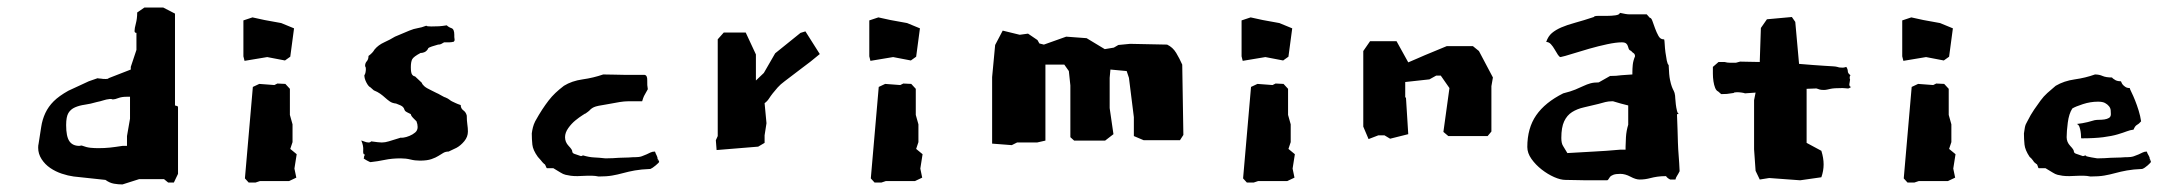

<svg xmlns="http://www.w3.org/2000/svg" viewBox="-20 -469 5745 508"><path d="M215 -254 161 -229Q136 -215 122 -201Q108 -187 100 -170Q92 -153 89 -133Q86 -113 82 -88Q81 -85 81 -78Q81 -62 90 -48Q99 -34 113 -24.5Q127 -15 143.5 -9.5Q160 -4 175 -2L259 7Q270 15 281.5 17Q293 19 304 19L348 5H414L425 14H440L451 -9V-185L450 -188L443 -190V-433L412 -449H362L343 -436Q343 -420 339.5 -407Q336 -394 336 -387Q336 -382 341 -382V-337L326 -292V-285L267 -262Q267 -260 260 -260Q251 -260 247 -261Q243 -261 238 -262ZM324 -213V-155L316 -109V-83H304Q285 -80 271 -78.5Q257 -77 240 -77Q230 -77 219.5 -78Q209 -79 196 -84Q194 -84 192.5 -83.5Q191 -83 190 -83Q172 -83 163.5 -95.5Q155 -108 155 -138Q155 -160 161 -170Q167 -180 178.5 -185Q190 -190 204.5 -192Q219 -194 236 -199Q246 -201 253.5 -203.5Q261 -206 270 -207H275Q276 -206 279 -206Q284 -206 293 -209.5Q302 -213 315 -213Z M758 -394 724 -408 680 -416 648 -423 624 -415V-320L627 -308L687 -318L734 -309L748 -319ZM765 -61 748 -75 754 -93V-140L747 -165V-234L735 -247L714 -248L706 -244L666 -247L649 -239L628 3L638 14H656L668 10H745L764 1L759 -23Z M1215 -163Q1213 -172 1206 -177Q1199 -182 1199 -191Q1190 -194 1185 -196.5Q1180 -199 1176.5 -200.5Q1173 -202 1169.5 -205Q1166 -208 1159 -211Q1157 -211 1147.5 -216.5Q1138 -222 1135 -223L1121 -230Q1108 -236 1102.5 -241Q1097 -246 1096 -250L1078 -267Q1074 -267 1070.5 -271.5Q1067 -276 1067 -291Q1067 -305 1070.5 -312Q1074 -319 1093 -329H1095Q1098 -329 1103 -331Q1108 -333 1112 -339Q1112 -341 1115 -343Q1118 -345 1139 -351Q1144 -351 1147 -352.5Q1150 -354 1155 -357H1169Q1172 -357 1175 -357.5Q1178 -358 1182 -359Q1181 -359 1181 -360Q1182 -360 1182 -361Q1182 -362 1183 -362Q1183 -365 1182.5 -367Q1182 -369 1182 -371V-377Q1182 -392 1174.5 -394.5Q1167 -397 1162 -402Q1150 -400 1141.5 -399.5Q1133 -399 1121 -399Q1114 -399 1111.5 -399.5Q1109 -400 1108 -401Q1095 -396 1085 -394.5Q1075 -393 1063 -388L1025 -372Q1012 -364 996.5 -357Q981 -350 971 -338Q966 -329 955 -321Q955 -312 950.5 -307Q946 -302 946 -295Q946 -293 947 -292Q948 -291 948 -286Q948 -282 947 -277Q946 -272 944 -270Q944 -261 949.5 -250.5Q955 -240 960 -238L969 -230Q979 -226 986 -221Q993 -216 999 -210.5Q1005 -205 1011.5 -200.5Q1018 -196 1028 -195Q1042 -190 1045.5 -186.5Q1049 -183 1049.5 -180.5Q1050 -178 1052 -175.5Q1054 -173 1067 -167Q1067 -163 1074 -156L1082 -148Q1085 -140 1085 -133Q1085 -124 1078.5 -118.5Q1072 -113 1063.5 -109.5Q1055 -106 1048 -105Q1041 -104 1041 -105Q1018 -98 1008.5 -95Q999 -92 990 -92Q983 -92 962 -95Q960 -92 955 -92Q950 -92 942.5 -95Q935 -98 936 -97Q942 -83 941 -71.5Q940 -60 945 -60H946Q945 -59 944 -57Q943 -55 943 -52Q943 -52 944 -52Q942 -51 942 -51Q942 -49 950.5 -44.5Q959 -40 960 -40Q979 -42 998 -46Q1017 -50 1040 -50Q1054 -50 1066 -47Q1078 -44 1091 -44Q1110 -44 1121.5 -48Q1133 -52 1140 -56.5Q1147 -61 1153 -64.5Q1159 -68 1167 -68L1188 -78Q1199 -84 1208.5 -95.5Q1218 -107 1218 -121Q1218 -130 1216.5 -140Q1215 -150 1215 -163Z M1724 -44 1720 -48Q1720 -53 1717.5 -57.5Q1715 -62 1713 -68Q1706 -68 1701 -65.5Q1696 -63 1690.5 -60.5Q1685 -58 1678 -55.5Q1671 -53 1659 -53H1654Q1642 -52 1633.5 -52Q1625 -52 1617.5 -51.5Q1610 -51 1601.5 -50.5Q1593 -50 1582 -50Q1564 -52 1551.5 -52.5Q1539 -53 1522 -58Q1521 -57 1521 -57Q1520 -57 1519.5 -56.5Q1519 -56 1517 -56Q1505 -60 1499.5 -62Q1494 -64 1494 -69Q1494 -73 1484.5 -83Q1475 -93 1475 -106Q1475 -118 1483.5 -130Q1492 -142 1502.5 -150.5Q1513 -159 1521 -164Q1529 -169 1527 -168Q1529 -168 1531 -170Q1533 -171 1534.5 -172.5Q1536 -174 1539 -176Q1544 -182 1551.5 -185.5Q1559 -189 1586 -193Q1607 -197 1619.5 -199Q1632 -201 1641 -201Q1650 -201 1658 -201Q1666 -201 1679 -201Q1682 -211 1684 -215Q1686 -219 1694 -233Q1692 -243 1692.5 -256.5Q1693 -270 1685 -271H1630Q1618 -271 1605.5 -271.5Q1593 -272 1576 -272Q1550 -263 1521.5 -259Q1493 -255 1472 -242Q1459 -232 1449.5 -223Q1440 -214 1431.5 -203Q1423 -192 1414.5 -179Q1406 -166 1396 -148Q1392 -140 1390 -132Q1388 -124 1387 -116Q1387 -101 1388.5 -86.5Q1390 -72 1403 -54Q1407 -50 1411 -45Q1415 -40 1415 -40L1420 -35Q1422 -35 1424 -29.5Q1426 -24 1427 -24H1444Q1456 -17 1463 -12.5Q1470 -8 1476.5 -6.5Q1483 -5 1490 -4Q1497 -3 1508 -3Q1513 -3 1519.5 -3.5Q1526 -4 1533 -4Q1540 -4 1547 -4Q1554 -4 1564 -2Q1585 -2 1599.5 -4.5Q1614 -7 1628.5 -11Q1643 -15 1659.5 -18Q1676 -21 1701 -22Q1706 -24 1715 -31.5Q1724 -39 1724 -41Q1724 -44 1718 -44Z M2149 -326 2111 -386 2098 -382 2031 -328 2001 -276 1980 -256V-325L1953 -383H1895L1879 -365V-109L1874 -98L1876 -72L1986 -81L2003 -91V-111L2008 -143L2003 -196Q2010 -201 2014.5 -208Q2019 -215 2024.5 -222Q2030 -229 2037.5 -237.5Q2045 -246 2056 -254L2102 -289Q2113 -297 2124.5 -306Q2136 -315 2149 -326Z M2414 -394 2380 -408 2336 -416 2304 -423 2280 -415V-320L2283 -308L2343 -318L2390 -309L2404 -319ZM2421 -61 2404 -75 2410 -93V-140L2403 -165V-234L2391 -247L2370 -248L2362 -244L2322 -247L2305 -239L2284 3L2294 14H2312L2324 10H2401L2420 1L2415 -23Z M3111 -112 3108 -298Q3101 -314 3092 -329Q3083 -344 3068 -351L2970 -353L2939 -350L2927 -343L2903 -339L2855 -368L2801 -372L2742 -351L2730 -354L2725 -363L2700 -380L2678 -377L2633 -388L2613 -350L2605 -265V-89L2657 -85L2671 -92H2724L2746 -97V-298H2796L2808 -281L2812 -243V-165V-106L2822 -97H2904L2926 -114L2916 -183V-230V-263L2918 -285L2961 -281L2967 -263L2980 -159V-109L3006 -98H3102Z M3399 -394 3365 -408 3321 -416 3289 -423 3265 -415V-320L3268 -308L3328 -318L3375 -309L3389 -319ZM3406 -61 3389 -75 3395 -93V-140L3388 -165V-234L3376 -247L3355 -248L3347 -244L3307 -247L3290 -239L3269 3L3279 14H3297L3309 10H3386L3405 1L3400 -23Z M3893 -334 3877 -347H3808L3750 -323L3727 -313L3706 -304L3675 -360H3605L3587 -334V-309V-134L3601 -101L3627 -111H3643L3658 -102L3706 -114L3700 -210L3698 -212V-252L3762 -259L3780 -269H3792L3815 -236L3799 -120L3812 -109H3916L3926 -121V-241L3930 -264Z M4071 -358Q4078 -358 4083.5 -352Q4089 -346 4093.5 -338Q4098 -330 4102 -324Q4106 -318 4109 -318Q4119 -320 4139.5 -326.5Q4160 -333 4184.5 -340Q4209 -347 4232.5 -352Q4256 -357 4271 -357Q4279 -357 4282.5 -354Q4286 -351 4287 -347Q4288 -343 4289.5 -339.5Q4291 -336 4296 -334Q4298 -331 4302 -328.5Q4306 -326 4306 -320Q4301 -308 4300 -297.5Q4299 -287 4299 -278V-272L4270 -270Q4263 -269 4256 -268.5Q4249 -268 4240 -268L4210 -251Q4197 -251 4188 -248.5Q4179 -246 4169.5 -241.5Q4160 -237 4148 -232Q4136 -227 4116 -222Q4068 -198 4044.5 -164Q4021 -130 4021 -80Q4021 -64 4032 -48.5Q4043 -33 4059 -20.5Q4075 -8 4092 -0.5Q4109 7 4122 7Q4137 7 4150 7.5Q4163 8 4176 8H4231H4232Q4234 8 4235.5 5.5Q4237 3 4239.5 -0.5Q4242 -4 4248.5 -6.5Q4255 -9 4267 -9Q4280 -9 4294 -1.5Q4308 6 4318 6Q4326 6 4333 5Q4340 4 4347.5 2Q4355 0 4365 -1.5Q4375 -3 4388 -3Q4391 2 4399 6H4413Q4414 1 4417 -3.5Q4420 -8 4424 -16Q4423 -39 4421.5 -57Q4420 -75 4419.5 -91.5Q4419 -108 4418.5 -126Q4418 -144 4417 -167H4420Q4421 -168 4422 -168Q4419 -168 4417 -176Q4415 -184 4414 -192.5Q4413 -201 4412.5 -208.5Q4412 -216 4412 -216Q4411 -224 4408.5 -228.5Q4406 -233 4403.5 -239.5Q4401 -246 4398.5 -258Q4396 -270 4395 -297Q4392 -299 4390 -309Q4388 -319 4386.5 -330.5Q4385 -342 4384.5 -352.5Q4384 -363 4383 -365H4381Q4373 -365 4368 -374Q4363 -383 4359 -394Q4355 -405 4352 -413.5Q4349 -422 4345 -422Q4343 -424 4341 -426.5Q4339 -429 4337 -431H4321Q4311 -431 4304.5 -431Q4298 -431 4292.5 -431Q4287 -431 4281 -432Q4275 -433 4266 -435Q4265 -430 4254.5 -428.5Q4244 -427 4231.5 -427Q4219 -427 4208.5 -427Q4198 -427 4197 -424Q4170 -415 4148 -409Q4126 -403 4111 -396.5Q4096 -390 4086 -381.5Q4076 -373 4071 -358ZM4288 -190V-139Q4283 -123 4282 -106Q4281 -89 4281 -81V-73H4267Q4247 -71 4230 -70Q4213 -69 4197 -68L4127 -64Q4120 -76 4115.5 -83Q4111 -90 4111 -104Q4111 -132 4118.5 -148Q4126 -164 4139.5 -172.5Q4153 -181 4171 -185Q4189 -189 4209 -194Q4219 -197 4227.5 -199Q4236 -201 4244 -201H4248Q4258 -198 4268.5 -195Q4279 -192 4288 -190Z M4760 -234 4786 -235Q4791 -233 4795 -232Q4799 -231 4806 -231Q4810 -231 4814.5 -232Q4819 -233 4823.5 -234Q4828 -235 4835.5 -235.5Q4843 -236 4855 -236Q4859 -236 4862.5 -235.5Q4866 -235 4868 -235Q4869 -235 4870.5 -235Q4872 -235 4878 -239Q4873 -239 4873 -246Q4873 -247 4874 -252Q4875 -257 4875 -259Q4874 -259 4874 -264Q4874 -268 4876 -270Q4869 -275 4869 -280.5Q4869 -286 4865 -292Q4859 -290 4856 -290Q4849 -290 4846.5 -290.5Q4844 -291 4841 -292Q4838 -293 4830.5 -293.5Q4823 -294 4806 -295Q4794 -296 4777 -297Q4760 -298 4740 -300L4730 -411L4721 -424L4655 -418L4639 -395L4636 -305Q4622 -305 4609 -305.5Q4596 -306 4584 -306Q4574 -303 4573 -303Q4564 -303 4557 -303Q4550 -303 4543 -305H4527L4512 -292Q4512 -284 4512 -274Q4512 -264 4513.5 -254Q4515 -244 4518 -236.5Q4521 -229 4526 -227L4534 -220Q4544 -220 4549 -220.5Q4554 -221 4567 -223Q4568 -225 4576 -225Q4582 -225 4588.5 -224Q4595 -223 4597 -222Q4600 -222 4603.5 -222.5Q4607 -223 4611 -223L4625 -224L4621 -204V-74L4625 -17L4636 6L4661 2L4743 8L4799 0Q4805 -17 4805 -34Q4805 -51 4799 -70L4760 -91Z M5147 -394 5113 -408 5069 -416 5037 -423 5013 -415V-320L5016 -308L5076 -318L5123 -309L5137 -319ZM5154 -61 5137 -75 5143 -93V-140L5136 -165V-234L5124 -247L5103 -248L5095 -244L5055 -247L5038 -239L5017 3L5027 14H5045L5057 10H5134L5153 1L5148 -23Z M5671 -44 5668 -48Q5668 -53 5665 -57.5Q5662 -62 5660 -68Q5654 -68 5649 -65.5Q5644 -63 5638.5 -60.5Q5633 -58 5625.5 -55.5Q5618 -53 5607 -53H5602Q5590 -52 5581 -52Q5572 -52 5564 -51.5Q5556 -51 5548 -50.5Q5540 -50 5529 -50Q5510 -53 5504.5 -54.5Q5499 -56 5499 -56Q5499 -56 5500 -56Q5501 -56 5497 -58Q5496 -57 5495 -57Q5494 -57 5493.5 -56.5Q5493 -56 5491 -56Q5480 -60 5473.5 -62Q5467 -64 5467 -69Q5467 -73 5457.5 -83Q5448 -93 5448 -106Q5448 -121 5451 -144.5Q5454 -168 5463 -182Q5471 -187 5491 -193.5Q5511 -200 5531 -200Q5543 -200 5549.5 -196.5Q5556 -193 5560 -188Q5564 -183 5564.5 -177.5Q5565 -172 5565 -167Q5565 -160 5560 -157Q5555 -154 5548 -153Q5541 -152 5534 -152Q5527 -152 5522 -151Q5502 -145 5489.5 -143Q5477 -141 5475 -141Q5480 -139 5482 -133Q5484 -127 5485 -120.5Q5486 -114 5486 -108.5Q5486 -103 5487 -103Q5522 -103 5545 -106Q5568 -109 5583 -113.5Q5598 -118 5607 -121.5Q5616 -125 5625 -126Q5629 -136 5634 -138.5Q5639 -141 5645 -148Q5643 -162 5638.5 -176.5Q5634 -191 5629 -203.5Q5624 -216 5619.5 -225Q5615 -234 5615 -236Q5608 -236 5603.5 -239Q5599 -242 5596.5 -245Q5594 -248 5593 -251Q5592 -254 5591 -254Q5580 -254 5574 -259Q5570 -261 5568 -264Q5552 -264 5543 -268Q5534 -272 5523 -272Q5498 -263 5469.5 -259Q5441 -255 5419 -242Q5407 -232 5397 -223Q5387 -214 5379 -203Q5371 -192 5362 -179Q5353 -166 5344 -148Q5339 -140 5337.5 -132Q5336 -124 5335 -116Q5335 -101 5336.5 -86.5Q5338 -72 5350 -54Q5355 -50 5358.5 -45Q5362 -40 5362 -40L5368 -35Q5370 -35 5371.5 -29.5Q5373 -24 5374 -24H5392Q5404 -17 5411 -12.5Q5418 -8 5424 -6.5Q5430 -5 5437 -4Q5444 -3 5455 -3Q5461 -3 5467.5 -3.5Q5474 -4 5481 -4Q5487 -4 5494 -4Q5501 -4 5511 -2Q5533 -2 5547.5 -4.5Q5562 -7 5576.5 -11Q5591 -15 5607.5 -18Q5624 -21 5648 -22Q5654 -24 5662.5 -31.5Q5671 -39 5671 -41Q5671 -44 5666 -44Z"/></svg>

Font: Dokdo
Style: Regular
Weight: 400
Version: Version 2.00